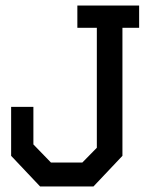

<svg xmlns="http://www.w3.org/2000/svg" viewBox="-20 -670 580 690"><path d="M328 -570H258V-650H480V-570H420V-110L316 0H124L20 -110V-286H100V-151L163 -86H276L328 -139Z"/></svg>

Font: Graduate
Style: Regular
Weight: 400
Version: Version 1.001